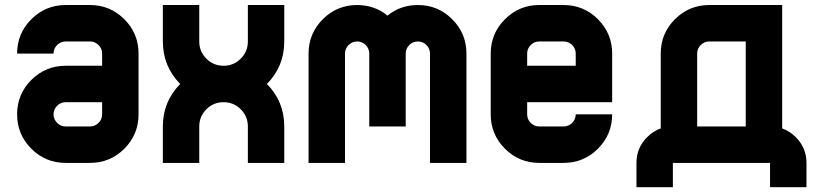

<svg xmlns="http://www.w3.org/2000/svg" viewBox="-20 -655 3311 772"><path d="M244.1 -146.5H341.8Q361.8 -146.5 376.2 -160.9Q390.6 -175.3 390.6 -195.3V-244.1H244.1Q224.1 -244.1 209.7 -229.7Q195.3 -215.3 195.3 -195.3Q195.3 -175.3 209.7 -160.9Q224.1 -146.5 244.1 -146.5ZM341.8 0H244.1Q163.1 0 106 -57.1Q48.8 -114.3 48.8 -195.3Q48.8 -276.4 106 -333.5Q163.1 -390.6 244.1 -390.6H390.6V-439.5Q390.6 -459.5 376.2 -473.9Q361.8 -488.3 341.8 -488.3H244.1Q224.1 -488.3 209.7 -473.9Q195.3 -459.5 195.3 -439.5H48.8Q48.8 -520.5 106 -577.6Q163.1 -634.8 244.1 -634.8H341.8Q422.9 -634.8 480 -577.6Q537.1 -520.5 537.1 -439.5V-195.3Q537.1 -114.3 480 -57.1Q422.9 0 341.8 0Z M781.2 -146.5V0H634.8V-146.5Q634.8 -246.6 704.6 -317.4Q634.8 -388.2 634.8 -488.3V-634.8H781.2V-488.3Q781.2 -447.8 809.8 -419.2Q838.4 -390.6 878.9 -390.6Q919.4 -390.6 948 -419.2Q976.6 -447.8 976.6 -488.3V-634.8H1123V-488.3Q1123 -388.2 1053.2 -317.4Q1123 -246.6 1123 -146.5V0H976.6V-146.5Q976.6 -187 948 -215.6Q919.4 -244.1 878.9 -244.1Q838.4 -244.1 809.8 -215.6Q781.2 -187 781.2 -146.5Z M1367.2 -439.5V0H1220.7V-439.5Q1220.7 -520.5 1277.8 -577.6Q1335 -634.8 1416 -634.8Q1485.8 -634.8 1538.1 -592.3Q1590.3 -634.8 1660.2 -634.8Q1741.2 -634.8 1798.3 -577.6Q1855.5 -520.5 1855.5 -439.5V0H1709V-439.5Q1709 -459.5 1694.6 -473.9Q1680.2 -488.3 1660.2 -488.3Q1640.1 -488.3 1625.7 -473.9Q1611.3 -459.5 1611.3 -439.5V-146.5H1464.8V-439.5Q1464.8 -459.5 1450.4 -473.9Q1436 -488.3 1416 -488.3Q1396 -488.3 1381.6 -473.9Q1367.2 -459.5 1367.2 -439.5Z M2246.1 -488.3H2148.4Q2128.4 -488.3 2114 -473.9Q2099.6 -459.5 2099.6 -439.5V-390.6H2294.9V-439.5Q2294.9 -459.5 2280.5 -473.9Q2266.1 -488.3 2246.1 -488.3ZM2148.4 -634.8H2246.1Q2327.1 -634.8 2384.3 -577.6Q2441.4 -520.5 2441.4 -439.5V-244.1H2099.6V-195.3Q2099.6 -175.3 2114 -160.9Q2128.4 -146.5 2148.4 -146.5H2246.1Q2266.1 -146.5 2280.5 -160.9Q2294.9 -175.3 2294.9 -195.3H2441.4Q2441.4 -114.3 2384.3 -57.1Q2327.1 0 2246.1 0H2148.4Q2067.4 0 2010.3 -57.1Q1953.1 -114.3 1953.1 -195.3V-439.5Q1953.1 -520.5 2010.3 -577.6Q2067.4 -634.8 2148.4 -634.8Z M2832 -488.3Q2812 -488.3 2797.6 -473.9Q2783.2 -459.5 2783.2 -439.5V-146.5H2978.5V-488.3ZM2636.7 -439.5Q2636.7 -520.5 2693.8 -577.6Q2751 -634.8 2832 -634.8H3125V-138.7Q3155.3 -127.9 3179.7 -103.5Q3222.7 -60.5 3222.7 0V97.7H3076.2V0H2685.5V97.7H2539.1V0Q2539.1 -60.5 2582 -103.5Q2606.4 -127.9 2636.7 -138.7Z"/></svg>

Font: Audex
Style: Regular
Weight: 400
Designer: GGBotNet
Foundry: GGBotNet
Version: 1.00